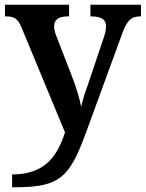

<svg xmlns="http://www.w3.org/2000/svg" viewBox="-20 -556 614 809"><path d="M31 179V233H45C235 233 274 189 343 1L494 -412C515 -470 532 -486 570 -487H574V-536H361V-487H365C407 -486 427 -475 427 -444C427 -432 422 -411 417 -397L353 -207C342 -176 329 -141 322 -106C317 -136 300 -192 283 -235L217 -405C211 -420 208 -433 208 -445C208 -474 227 -487 268 -487H271V-536H1V-487H5C41 -487 55 -478 72 -437L254 2C221 103 169 179 31 179Z"/></svg>

Font: Noto Serif Gurmukhi SemiBold
Style: Regular
Weight: 600
Designer: Vaibhav Singh and the Monotype Design Team
Foundry: Monotype Imaging Inc.
Version: Version 2.004